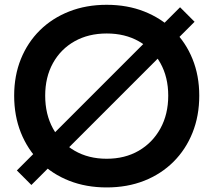

<svg xmlns="http://www.w3.org/2000/svg" viewBox="-20 -788 912 820"><path d="M749 -757 811 -695 114 2 52 -60ZM435.5 12.5Q348 12.5 275.5 -16Q203 -44.5 150.5 -97Q98 -149.5 69.2 -221.2Q40.5 -293 40.5 -379.5Q40.5 -465 69.2 -536Q98 -607 150.5 -658.8Q203 -710.5 275.5 -739Q348 -767.5 435.5 -767.5Q523.5 -767.5 595.8 -739Q668 -710.5 720.8 -658.8Q773.5 -607 802.2 -536Q831 -465 831 -379.5Q831 -293 802.2 -221.2Q773.5 -149.5 720.8 -97Q668 -44.5 595.8 -16Q523.5 12.5 435.5 12.5ZM435.5 -110Q513.5 -110 572.5 -144.2Q631.5 -178.5 665 -239.2Q698.5 -300 698.5 -379.5Q698.5 -458.5 665 -518.5Q631.5 -578.5 572.5 -611.8Q513.5 -645 436 -645Q358 -645 298.8 -611.8Q239.5 -578.5 206.2 -518.5Q173 -458.5 173 -379.5Q173 -300 206.2 -239.2Q239.5 -178.5 298.8 -144.2Q358 -110 435.5 -110Z"/></svg>

Font: Hepta Slab SemiBold
Style: Regular
Weight: 600
Designer: Michael LaGattuta
Foundry: Michael LaGattuta
Version: Version 1.102